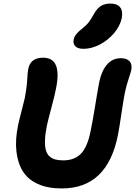

<svg xmlns="http://www.w3.org/2000/svg" viewBox="-20 -1036 753 1069"><path d="M444.8 -764.2Q413.6 -764.2 399.7 -778.1Q385.7 -792 390.1 -814.9Q395 -843.8 433.1 -873Q457.5 -891.6 472.2 -909.9Q486.8 -928.2 502.9 -958Q521 -990.2 542.5 -1003.2Q564 -1016.1 594.2 -1016.1Q632.3 -1016.1 648.7 -995.6Q665 -975.1 658.2 -936Q648.4 -890.6 614.5 -850.8Q580.6 -811 534.9 -787.6Q489.3 -764.2 444.8 -764.2ZM324.2 13.2Q246.1 13.2 191.2 -11.5Q136.2 -36.1 107.4 -82Q78.6 -127.9 71.3 -193.6Q64 -259.3 81.1 -340.8Q87.4 -370.1 100.6 -420.4Q113.8 -470.7 117.2 -486.8Q128.9 -545.4 131.3 -590.1Q133.8 -634.8 137.2 -651.9Q149.4 -714.8 220.2 -714.8Q328.1 -714.8 291 -539.1Q285.2 -507.3 265.6 -434.3Q246.1 -361.3 240.2 -333Q231.4 -287.6 230.5 -254.6Q229.5 -221.7 235.4 -200.2Q241.2 -178.7 255.1 -166Q269 -153.3 287.4 -148.2Q305.7 -143.1 332 -143.1Q394 -143.1 430.2 -179.7Q466.3 -216.3 483.9 -303.2Q496.1 -361.8 509.8 -447Q523.4 -532.2 533.2 -582Q545.9 -642.1 576.2 -677Q606.4 -711.9 652.8 -711.9Q685.5 -711.9 701.2 -695.1Q716.8 -678.2 710.9 -646Q708 -632.8 695.3 -594.5Q682.6 -556.2 674.8 -518.1Q668 -482.9 656.2 -403.8Q644.5 -324.7 636.2 -282.2Q577.1 13.2 324.2 13.2Z"/></svg>

Font: Shantell Sans Normal
Style: Bold Italic
Weight: 700
Italic angle: -11.31°
Designer: Stephen Nixon, Anya Danilova, Shantell Martin
Foundry: Arrow Type
Version: Version 1.006;[559af2be0]